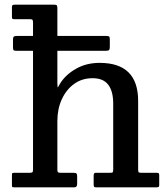

<svg xmlns="http://www.w3.org/2000/svg" viewBox="-20 -800 710 820"><path d="M52.5 -646.5H121V-704Q121 -711.5 119 -714.8Q117 -718 109.5 -718H43Q34.5 -718 32.8 -719.8Q31 -721.5 31 -730V-768.5Q31 -776 33.5 -778Q36 -780 44 -780H212Q220.5 -780 222.8 -776.8Q225 -773.5 225 -764.5V-646.5H432.5Q443.5 -646.5 446.2 -643.8Q449 -641 449 -631.5V-600Q449 -590.5 446.2 -586.8Q443.5 -583 431 -583H225V-446.5Q225 -422 228 -428.2Q231 -434.5 238 -445.5Q262 -482.5 305.8 -507Q349.5 -531.5 405.5 -531.5Q570 -531.5 570 -369V-76.5Q570 -66.5 572.5 -64.2Q575 -62 585.5 -62H649Q656 -62 658 -60Q660 -58 660 -51V-10.5Q660 -3.5 657.8 -1.8Q655.5 0 648 0H391Q383.5 0 381.8 -2.5Q380 -5 380 -12.5V-49.5Q380 -62 388 -62H450.5Q459.5 -62 461.5 -64.5Q463.5 -67 463.5 -76V-357.5Q463.5 -410.5 442.2 -438.2Q421 -466 375.5 -466Q330.5 -466 296.8 -441.8Q263 -417.5 244 -376Q225 -334.5 225 -283V-75Q225 -66.5 228 -64.2Q231 -62 239.5 -62H294Q303.5 -62 306.5 -59Q309.5 -56 309.5 -46.5V-14.5Q309.5 0 298 0H41Q34 0 32.5 -1.2Q31 -2.5 31 -10V-49.5Q31 -57.5 32 -59.8Q33 -62 41 -62H106.5Q115 -62 118 -64.2Q121 -66.5 121 -75V-583H52.5Q40.5 -583 38 -585.8Q35.5 -588.5 35.5 -598.5V-631.5Q35.5 -640.5 39 -643.5Q42.5 -646.5 52.5 -646.5Z"/></svg>

Font: Besley* Medium
Style: Regular
Weight: 500
Designer: Owen Earl
Foundry: indestructible type*
Version: Version 3.000; ttfautohint (v1.8.3)